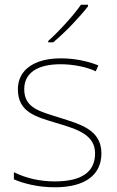

<svg xmlns="http://www.w3.org/2000/svg" viewBox="-20 -786 498 816"><path d="M354 -759V-766H324C295 -723 230 -652 185 -612V-606H206C259 -650 319 -714 354 -759ZM411 -134C411 -235 321 -258 233 -286C152 -312 83 -325 83 -407C83 -478 142 -513 238 -513C291 -513 350 -501 387 -483L398 -508C356 -525 301 -538 238 -538C126 -538 56 -489 56 -407C56 -309 131 -290 224 -262C312 -236 384 -212 384 -134C384 -60 334 -15 213 -15C151 -15 92 -28 39 -54V-24C77 -7 140 10 213 10C345 10 411 -45 411 -134Z"/></svg>

Font: Noto Sans Gujarati UI Thin
Style: Regular
Weight: 100
Designer: Jelle Bosma - Monotype Design Team, Universal Thirst
Foundry: Monotype Imaging Inc.
Version: Version 2.106